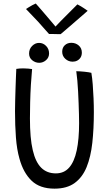

<svg xmlns="http://www.w3.org/2000/svg" viewBox="-20 -1080 646 1119"><path d="M297.5 19.5Q212.5 19.5 164.2 -26.8Q116 -73 93.5 -155Q78 -209 72.8 -279Q67.5 -349 67.5 -432Q67.5 -461 68.5 -495Q69.5 -529 70.5 -563.5Q71.5 -598 72.8 -628Q74 -658 75 -678.5Q84.5 -680 95 -680.8Q105.5 -681.5 115.5 -681.5Q130.5 -681.5 144 -680.2Q157.5 -679 167 -677.5Q163 -636 160 -585.5Q157 -535 155.8 -484Q154.5 -433 154.5 -389.5Q154.5 -332.5 158.5 -286.2Q162.5 -240 171 -204.5Q187 -135.5 220.2 -102.5Q253.5 -69.5 305.5 -69.5Q353.5 -69.5 383.2 -103.5Q413 -137.5 427 -203Q441 -268.5 441 -362Q441 -385 440.2 -415Q439.5 -445 438.2 -478.5Q437 -512 435.2 -545.8Q433.5 -579.5 430.8 -610Q428 -640.5 424.5 -665Q435.5 -665 448.2 -664Q461 -663 473.8 -661.8Q486.5 -660.5 496.8 -658.8Q507 -657 512.5 -655.5Q517.5 -626 520.5 -587.5Q523.5 -549 525.2 -507.5Q527 -466 527 -426.5Q527 -329 518 -247.5Q509 -166 484.8 -106.2Q460.5 -46.5 415.2 -13.5Q370 19.5 297.5 19.5ZM208.5 -714Q186 -714 167.8 -728.8Q149.5 -743.5 149.5 -768Q149.5 -794.5 167.2 -812.2Q185 -830 207.5 -830Q231.5 -830 248.8 -812.2Q266 -794.5 266 -768.5Q266 -745 248.5 -729.5Q231 -714 208.5 -714ZM403.5 -720.5Q379 -720.5 360.8 -737Q342.5 -753.5 342.5 -778.5Q342.5 -802.5 357.8 -816.5Q373 -830.5 395.5 -830.5Q421 -830.5 439 -814.8Q457 -799 457 -773.5Q457 -757 449.8 -745.2Q442.5 -733.5 430.5 -727Q418.5 -720.5 403.5 -720.5ZM431 -1054.5Q438 -1051 447 -1045.8Q456 -1040.5 464.8 -1035Q473.5 -1029.5 480.5 -1024.5Q487.5 -1019.5 491 -1017Q427 -960.5 388.5 -928Q350 -895.5 333.5 -881Q325.5 -881 312.8 -881.2Q300 -881.5 287.2 -881.8Q274.5 -882 265.5 -882Q235.5 -917 201.8 -953.8Q168 -990.5 131.5 -1027.5Q138.5 -1032 148 -1038Q157.5 -1044 168.2 -1049.8Q179 -1055.5 188.5 -1059.5Q204.5 -1041.5 223.5 -1019.5Q242.5 -997.5 260.2 -976.5Q278 -955.5 290.8 -940.5Q303.5 -925.5 306.5 -921.5H300Q311.5 -934.5 335 -958.2Q358.5 -982 384.8 -1008.2Q411 -1034.5 431 -1054.5Z"/></svg>

Font: Grandstander Thin Light
Style: Regular
Weight: 300
Version: Version 1.200